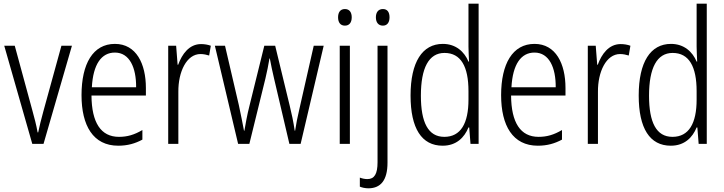

<svg xmlns="http://www.w3.org/2000/svg" viewBox="-20 -780 3925 1041"><path d="M155 0H216L370 -532H313L215 -176C203 -134 194 -94 187 -62H184C177 -102 166 -143 155 -183L60 -532H3Z M603 -542C484 -542 422 -434 422 -264C422 -99 485 10 621 10C672 10 713 -2 752 -23V-75C708 -49 670 -38 625 -38C527 -38 477 -115 476 -262H771V-303C771 -434 719 -542 603 -542ZM603 -495C683 -495 719 -412 718 -307H478C485 -432 530 -495 603 -495Z M1070 -541C1006 -541 967 -487 946 -429H943L935 -532H892V0H947V-282C946 -391 992 -487 1067 -487C1084 -487 1101 -483 1114 -479L1123 -532C1107 -538 1088 -541 1070 -541Z M1466 -354 1549 0H1610L1735 -532H1681L1603 -188C1592 -141 1586 -110 1580 -71H1578C1571 -119 1561 -166 1551 -206L1472 -532H1413L1333 -208C1320 -158 1311 -106 1305 -71H1303C1295 -113 1286 -159 1275 -210L1200 -532H1145L1271 0H1332L1419 -354C1428 -390 1435 -429 1441 -463H1443C1449 -430 1457 -392 1466 -354Z M1850 -731C1825 -731 1813 -713 1813 -686C1813 -658 1826 -641 1850 -641C1874 -641 1887 -658 1887 -686C1887 -713 1875 -731 1850 -731ZM1877 -532H1822V0H1877Z M2018 -686C2018 -658 2032 -641 2056 -641C2079 -641 2092 -658 2092 -686C2092 -713 2081 -731 2056 -731C2031 -731 2018 -713 2018 -686ZM1979 241C2043 240 2081 199 2081 102V-532H2027V100C2027 163 2010 191 1972 191C1958 191 1944 188 1931 183V232C1943 237 1959 241 1979 241Z M2380 10C2455 10 2498 -35 2520 -89H2524L2531 0H2575V-760H2520V-527C2520 -503 2522 -475 2523 -446H2520C2498 -499 2452 -542 2381 -542C2270 -542 2206 -444 2206 -262C2206 -84 2266 10 2380 10ZM2389 -38C2301 -38 2262 -117 2262 -261C2262 -412 2305 -493 2390 -493C2479 -493 2520 -419 2520 -286V-240C2520 -111 2478 -38 2389 -38Z M2878 -542C2759 -542 2697 -434 2697 -264C2697 -99 2760 10 2896 10C2947 10 2988 -2 3027 -23V-75C2983 -49 2945 -38 2900 -38C2802 -38 2752 -115 2751 -262H3046V-303C3046 -434 2994 -542 2878 -542ZM2878 -495C2958 -495 2994 -412 2993 -307H2753C2760 -432 2805 -495 2878 -495Z M3345 -541C3281 -541 3242 -487 3221 -429H3218L3210 -532H3167V0H3222V-282C3221 -391 3267 -487 3342 -487C3359 -487 3376 -483 3389 -479L3398 -532C3382 -538 3363 -541 3345 -541Z M3617 10C3692 10 3735 -35 3757 -89H3761L3768 0H3812V-760H3757V-527C3757 -503 3759 -475 3760 -446H3757C3735 -499 3689 -542 3618 -542C3507 -542 3443 -444 3443 -262C3443 -84 3503 10 3617 10ZM3626 -38C3538 -38 3499 -117 3499 -261C3499 -412 3542 -493 3627 -493C3716 -493 3757 -419 3757 -286V-240C3757 -111 3715 -38 3626 -38Z"/></svg>

Font: Noto Sans Gujarati Condensed Light
Style: Regular
Weight: 300
Width: 3
Designer: Jelle Bosma - Monotype Design Team, Universal Thirst
Foundry: Monotype Imaging Inc.
Version: Version 2.106